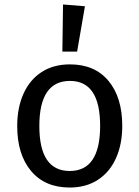

<svg xmlns="http://www.w3.org/2000/svg" viewBox="-20 -827 624 859"><path d="M527 -264Q527 -182 499 -119.5Q471 -57 418 -22.5Q365 12 292 12Q181 12 119 -62Q57 -136 57 -263Q57 -345 85 -407.5Q113 -470 166 -504.5Q219 -539 293 -539Q404 -539 465.5 -465Q527 -391 527 -264ZM156 -263Q156 -62 292 -62Q428 -62 428 -264Q428 -465 293 -465Q156 -465 156 -263ZM360 -799 325 -596H259L262 -807Z"/></svg>

Font: Fira Sans
Style: Regular
Weight: 400
Designer: bBox Type GmbH & Carrois Corporate GbR & Edenspiekermann AG
Foundry: bBox Type GmbH & Carrois Corporate GbR & Edenspiekermann AG
Version: Version 4.301